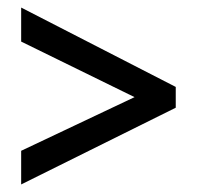

<svg xmlns="http://www.w3.org/2000/svg" viewBox="-20 -678 520 508"><path d="M36 -279 336 -421 36 -568V-658L445 -448V-393L36 -190Z"/></svg>

Font: Noto Sans Telugu UI Condensed Medium
Style: Regular
Weight: 500
Width: 3
Designer: Jelle Bosma - Monotype Design Team
Foundry: Monotype Imaging Inc.
Version: Version 2.006; ttfautohint (v1.8.4.7-5d5b)